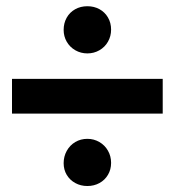

<svg xmlns="http://www.w3.org/2000/svg" viewBox="-20 -624 575 632"><path d="M189.5 -525.4Q189.5 -547.9 199.5 -565.7Q209.5 -583.5 227.3 -593.5Q245.1 -603.5 267.6 -603.5Q289.6 -603.5 307.4 -593.8Q325.2 -584 335.4 -566.4Q345.7 -548.8 345.7 -526.4Q345.7 -504.9 335.4 -486.8Q325.2 -468.8 307.1 -458.5Q289.1 -448.2 267.6 -448.2Q246.1 -448.2 228 -458.5Q210 -468.8 199.7 -486.6Q189.5 -504.4 189.5 -525.4ZM189.5 -86.9Q189.5 -108.9 199.7 -127.4Q210 -146 227.8 -156.5Q245.6 -167 267.6 -167Q289.1 -167 307.1 -156.5Q325.2 -146 335.4 -127.9Q345.7 -109.9 345.7 -87.9Q345.7 -65.9 335.4 -48.6Q325.2 -31.2 307.4 -21.5Q289.6 -11.7 267.6 -11.7Q245.6 -11.7 227.8 -21.5Q210 -31.2 199.7 -48.3Q189.5 -65.4 189.5 -86.9ZM19.5 -364.3H515.6V-250H19.5Z"/></svg>

Font: Reddit Sans Fudge
Style: Bold
Weight: 700
Designer: Stephen Hutchings
Foundry: Reddit
Version: Version 1.013